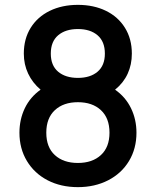

<svg xmlns="http://www.w3.org/2000/svg" viewBox="-20 -755 642 790"><path d="M541.5 -209Q541.5 -143.5 510.8 -92.5Q480 -41.5 425 -13.2Q370 15 300.5 15Q230.5 15 176 -13.2Q121.5 -41.5 90.8 -92.5Q60 -143.5 60 -209Q60 -263.5 82 -309.5Q104 -355.5 147 -386Q113.5 -414.5 95.8 -452.2Q78 -490 78 -534.5Q78 -595 106.2 -640.5Q134.5 -686 185 -710.5Q235.5 -735 300.5 -735Q365.5 -735 415.8 -710.5Q466 -686 494.2 -640.5Q522.5 -595 522.5 -534.5Q522.5 -489 505.2 -451.5Q488 -414 453.5 -386Q496.5 -356 519 -309.8Q541.5 -263.5 541.5 -209ZM189 -534.5Q189 -485.5 219.2 -460Q249.5 -434.5 300.5 -434.5Q351.5 -434.5 381.5 -460Q411.5 -485.5 411.5 -534.5Q411.5 -584 381.5 -609.8Q351.5 -635.5 300.5 -635.5Q249.5 -635.5 219.2 -609.8Q189 -584 189 -534.5ZM430.5 -209Q430.5 -269 395.2 -301.8Q360 -334.5 300.5 -334.5Q241 -334.5 205.8 -301.8Q170.5 -269 170.5 -209Q170.5 -149 205.8 -116.8Q241 -84.5 300.5 -84.5Q360 -84.5 395.2 -117Q430.5 -149.5 430.5 -209Z"/></svg>

Font: Manrope KiralyPet SmBd KiralyPet
Style: Regular
Weight: 600
Designer: Mikhail Sharanda
Foundry: Mikhail Sharanda
Version: Version 4.502